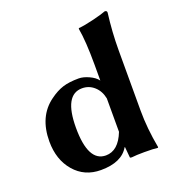

<svg xmlns="http://www.w3.org/2000/svg" viewBox="-129 -803 849 919"><g transform="rotate(-20 295.5 -344.0)"><path d="M373 -132.8V-303.2Q365.2 -342.3 339.1 -365.7Q313 -389.2 277.8 -389.2Q186 -389.2 186 -221.2Q186 -48.3 275.9 -47.9Q339.8 -47.9 373 -132.8ZM373 -54.2Q335.9 9.8 230 9.8Q147 9.8 95.5 -50Q43.9 -109.9 43.9 -203.1Q43.9 -330.1 129.9 -392.6Q165 -418.5 197.5 -428.7Q230 -439 278.8 -439Q301.8 -439 330.3 -426Q358.9 -413.1 373 -394V-474.1Q373 -595.2 360.8 -662.1L362.8 -665Q390.6 -667 437.7 -678.5Q484.9 -689.9 505.9 -698.2Q517.1 -698.2 517.1 -688Q504.9 -591.8 504.9 -500V-191.9Q504.9 -102.1 523.9 0L522 2.9Q502 0 452.6 0Q412.1 0 389.2 2.9Q380.4 2.9 379.9 0L375 -54.2Z"/></g></svg>

Font: Linux Biolinum O
Style: Bold
Weight: 700
Designer: Philipp H. Poll
Foundry: Philipp H. Poll
Version: Version 1.3.2